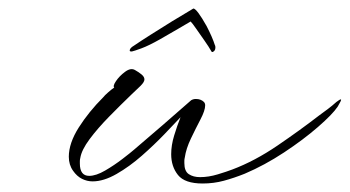

<svg xmlns="http://www.w3.org/2000/svg" viewBox="-20 -422 823 452"><path d="M457 10Q415 10 399 -10Q383 -30 383 -59Q383 -80 390 -103Q397 -126 405 -146Q391 -131 367 -106Q343 -81 314 -55.5Q285 -30 254.5 -12.5Q224 5 198 5Q185 5 173 -1Q161 -7 152 -20Q142 -34 142 -53Q142 -85 165.5 -122Q189 -159 223 -193Q226 -197 234.5 -204.5Q243 -212 249 -216Q245 -219 253 -231Q261 -243 274.5 -253Q288 -263 298 -257Q307 -252 313.5 -246.5Q320 -241 320 -235Q320 -229 311 -220L290 -200Q264 -175 237 -147.5Q210 -120 191 -94.5Q172 -69 169 -50Q168 -46 168 -43Q168 -40 168 -37Q168 -8 190 -8Q206 -8 227.5 -20.5Q249 -33 268.5 -48Q288 -63 296 -70Q328 -97 363 -127.5Q398 -158 430 -186Q435 -189 441 -189Q453 -189 460 -182Q463 -179 463 -174Q463 -162 452 -141Q441 -120 429.5 -96Q418 -72 415 -51Q414 -47 414 -44Q414 -41 414 -38Q414 -19 424.5 -12Q435 -5 451 -5Q471 -5 492.5 -11.5Q514 -18 527 -23Q580 -43 633.5 -79.5Q687 -116 731 -150Q742 -158 752 -165.5Q762 -173 772 -182Q780 -188 782 -188Q783 -188 783 -187Q783 -185 780 -180Q777 -175 775 -171Q763 -153 728.5 -123Q694 -93 648.5 -63Q603 -33 556 -13Q531 -3 507 3.5Q483 10 457 10ZM288.2 -300.9Q284.8 -300.9 285.5 -304.3Q286.6 -309.4 295.3 -314.5Q310.2 -324.7 334.3 -340Q358.3 -355.3 385.2 -371.9Q412 -388.4 435.3 -402Q443.6 -401.2 466.5 -360.4Q473.1 -347.6 478.3 -335.7Q483.4 -323.8 485.4 -317Q487.9 -312.8 486.7 -306.8Q485.8 -302.6 482.3 -300.5Q478.9 -298.3 477.8 -300.9Q471.6 -311.9 461.1 -326.8Q450.6 -341.7 441.8 -354.4Q433 -367.2 428.8 -371.4Q418.2 -365.5 399.8 -354.4Q381.3 -343.4 357.2 -329.8Q330.2 -314.5 312.7 -308.1Q295.2 -301.7 290.8 -300.9Z"/></svg>

Font: WindSong
Style: Regular
Weight: 400
Designer: Robert E. Leuschke
Foundry: Robert E. Leuschke
Version: Version 1.010; ttfautohint (v1.8.3)